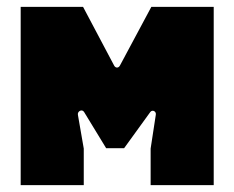

<svg xmlns="http://www.w3.org/2000/svg" viewBox="-20 -537 680 557"><path d="M40 0H223V-106L206 -204C204 -214 218 -222 224 -212L288 -107H340L416 -212C422 -220 434 -214 432 -204L417 -106V0H600V-517H419L328 -347C324 -339 315 -339 311 -347L221 -517H40Z"/></svg>

Font: Finlandica Black
Style: Regular
Weight: 900
Designer: Niklas Ekholm, Juho Hiilivirta, Jaakko Suomalainen
Foundry: Helsinki Type Studio
Version: Version 2.000;Glyphs 3.2 (3202)